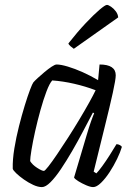

<svg xmlns="http://www.w3.org/2000/svg" viewBox="-20 -763 549 783"><path d="M151 0Q135 0 115.5 -9Q96 -18 77.5 -31Q59 -44 46 -56.5Q33 -69 32 -75Q31 -112 38.5 -157.5Q46 -203 57.5 -248.5Q69 -294 81 -333Q93 -372 102.5 -397Q112 -422 116 -427Q121 -433 134 -445Q147 -457 162 -469.5Q177 -482 190.5 -491Q204 -500 211 -500Q228 -500 256.5 -491.5Q285 -483 317.5 -468.5Q350 -454 380 -436L386 -500Q452 -500 452 -456Q452 -439 440 -384.5Q428 -330 407.5 -247.5Q387 -165 362 -63L373 -56Q382 -65 397 -85.5Q412 -106 427.5 -130.5Q443 -155 455 -175Q462 -175 468.5 -171.5Q475 -168 477 -164Q471 -143 457.5 -115Q444 -87 427 -61Q410 -35 392 -17.5Q374 0 360 0Q349 0 331.5 -7.5Q314 -15 299.5 -24Q285 -33 282 -39L334 -214Q343 -245 352 -270Q361 -295 364 -301L359 -304Q341 -270 319.5 -229Q298 -188 274.5 -147.5Q251 -107 228.5 -73.5Q206 -40 186 -20Q166 0 151 0ZM159 -66Q163 -66 177.5 -84.5Q192 -103 213 -134Q234 -165 257.5 -201.5Q281 -238 303.5 -275.5Q326 -313 343.5 -344.5Q361 -376 370 -395Q328 -411 282 -421.5Q236 -432 193 -435Q182 -423 169.5 -390Q157 -357 145 -314Q133 -271 123.5 -228.5Q114 -186 108.5 -152.5Q103 -119 103 -106Q112 -91 131.5 -78.5Q151 -66 159 -66ZM281 -564Q275 -568 267.5 -574.5Q260 -581 259 -586Q296 -633 329 -668Q362 -703 385.5 -723Q409 -743 416 -743Q422 -743 433 -735.5Q444 -728 452.5 -716.5Q461 -705 462 -692Z"/></svg>

Font: Texturina Extralight
Style: Italic
Weight: 200
Italic angle: -11°
Designer: Guillermo Torres Carreño
Foundry: Omnibus-Type
Version: Version 1.002; ttfautohint (v1.8.3)